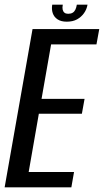

<svg xmlns="http://www.w3.org/2000/svg" viewBox="-45 -799 444 819"><path d="M-25.2 0H259.4L270.8 -65.3H77.3L120.7 -313.8H304.3L315.7 -377.2H132.2L173 -609.7H366.5L378.4 -675H93.8ZM239.7 -706.5Q265.6 -706.5 283.6 -716.4Q301.6 -726.4 313.3 -742.8Q325 -759.3 328.3 -779H282.7Q280.7 -766.6 276.5 -757.9Q272.2 -749.1 264.8 -744.7Q257.4 -740.2 245.7 -740.2Q235.8 -740.2 230.1 -744.8Q224.3 -749.4 222.3 -757.9Q220.3 -766.4 222.8 -779H177.8Q174.4 -759.3 180 -742.8Q185.5 -726.4 200.6 -716.4Q215.6 -706.5 239.7 -706.5Z"/></svg>

Font: Anybody Thin Condensed
Style: Italic
Weight: 100
Width: 3
Italic angle: -10°
Version: Version 1.113;gftools[0.9.25]